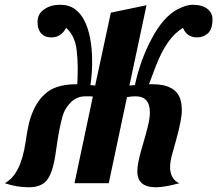

<svg xmlns="http://www.w3.org/2000/svg" viewBox="-66 -770 913 807"><path d="M564 -296.9Q564 -365.2 503.9 -365.2Q484.9 -365.2 467.8 -361.8L391.1 0H247.1L324.2 -363.8Q317.9 -365.2 312 -365.2Q302.7 -365.2 293.9 -365.2Q256.3 -365.2 231 -339.4Q205.6 -313.5 196.8 -281.2Q184.1 -234.9 174.3 -169.9L167 -120.1Q154.8 -41 130.6 -12Q106.4 17.1 55.2 17.1Q3.9 17.1 -45.9 0Q21.5 -35.6 41.5 -172.9Q51.8 -244.1 62.5 -275.9Q84.5 -340.3 121.1 -373Q164.1 -416 255.9 -416H258.8Q260.7 -447.8 260.7 -484.4Q260.7 -521 256.3 -558.6Q249.5 -619.6 211.9 -652.8Q190.9 -612.8 149.9 -612.8Q108.9 -612.8 95.7 -649.4Q91.8 -660.6 91.8 -677.7Q91.8 -711.9 119.9 -731Q147.9 -750 185.8 -750Q223.6 -750 248 -732.2Q272.5 -714.4 287.6 -685.5Q321.3 -621.6 321.3 -508.8Q321.3 -460.9 314 -412.1Q324.2 -412.1 334 -410.2L399.9 -716.8L549.8 -748L478 -410.2Q489.7 -412.1 501 -412.1Q523.9 -519 572.3 -608.9Q620.6 -698.7 677.7 -729.5Q716.8 -750 742.2 -750Q784.2 -750 805.7 -732.7Q827.1 -715.3 827.1 -689.5Q827.1 -647 807.9 -629.9Q788.6 -612.8 762.2 -612.8Q719.2 -612.8 703.1 -652.8Q635.7 -613.8 588.9 -492.2L560.1 -416H574.2Q672.9 -416 692.4 -351.6Q698.2 -332 698.2 -304.7Q698.2 -268.1 673.8 -179.7L656.7 -118.7Q648.9 -89.4 648.9 -65.9Q648.9 -42.5 659.4 -24.7Q669.9 -6.8 688 0Q625.5 17.1 588.9 17.1Q511.2 17.1 511.2 -49.8Q511.2 -82.5 529.3 -144.3Q547.4 -206.1 555.4 -238.5Q563.5 -271 564 -296.9Z"/></svg>

Font: UVF Lobster12
Style: Regular
Weight: 400
Designer: Pablo Impallari
Foundry: Pablo Impallari. www.impallari.com
Version: Version 1.004